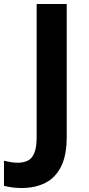

<svg xmlns="http://www.w3.org/2000/svg" viewBox="-94 -734 445 964"><path d="M15 210Q-14 210 -36 206.5Q-58 203 -74 199V73Q-58 77 -40.5 80Q-23 83 -3 83Q23 83 44.5 73Q66 63 78 35Q90 7 90 -45V-714H241V-46Q241 46 212.5 102.5Q184 159 133 184.5Q82 210 15 210Z"/></svg>

Font: Noto Sans Tangsa
Style: Bold
Weight: 700
Version: Version 1.504